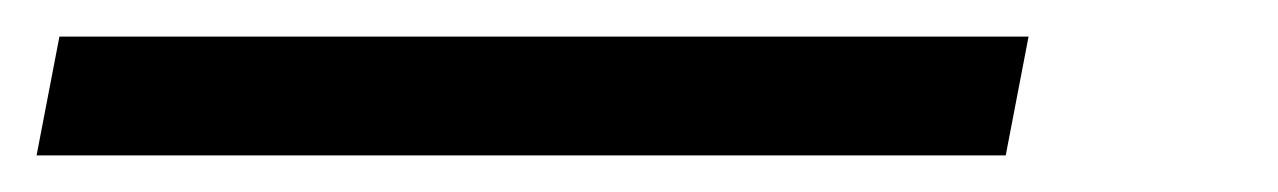

<svg xmlns="http://www.w3.org/2000/svg" viewBox="-59 95 699 105"><path d="M-39 180H491L503.5 115H-26.5Z"/></svg>

Font: Monaspace Neon Light
Style: Italic
Weight: 300
Italic angle: -11°
Designer: Riley Cran & the Lettermatic Team
Foundry: Lettermatic
Version: Version 1.200 (Monaspace Neon)